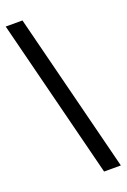

<svg xmlns="http://www.w3.org/2000/svg" viewBox="-206 -802 562 851"><g transform="rotate(-20 74.5 -376.5)"><path d="M130 0 -60 -753H19L209 0Z"/></g></svg>

Font: Libre Bodoni
Style: Bold
Weight: 700
Designer: Pablo Impallari, Rodrigo Fuenzalida
Foundry: Impallari Type
Version: Version 2.005;gftools[0.9.23]